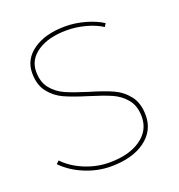

<svg xmlns="http://www.w3.org/2000/svg" viewBox="-127 -805 848 911"><g transform="rotate(-20 296.5 -349.5)"><path d="M487.8 -647.9 478 -631.8Q443.8 -653.8 396.5 -666.5Q349.1 -679.2 301.8 -679.2Q210 -679.2 154.5 -642.1Q99.1 -605 99.1 -543.9Q99.1 -490.7 126 -457.8Q152.8 -424.8 192.4 -407.5Q231.9 -390.1 299.8 -369.1Q371.6 -348.1 414.8 -328.6Q458 -309.1 487.5 -271.5Q517.1 -233.9 517.1 -171.9Q517.1 -93.8 452.6 -46.9Q388.2 0 279.8 0Q213.9 0 149.4 -26.6Q85 -53.2 41 -98.1L55.2 -111.8Q95.2 -69.8 156 -44.9Q216.8 -20 279.8 -20Q378.9 -20 438 -61.5Q497.1 -103 497.1 -171.9Q497.1 -227.1 469.5 -260.5Q441.9 -293.9 401.9 -311.5Q361.8 -329.1 293 -350.1Q221.2 -372.1 179.2 -391.1Q137.2 -410.2 108.2 -447Q79.1 -483.9 79.1 -543.9Q79.1 -613.8 140.1 -656.5Q201.2 -699.2 301.8 -699.2Q351.1 -699.2 401.6 -685.1Q452.1 -670.9 487.8 -647.9Z"/></g></svg>

Font: Montserrat
Style: Thin
Weight: 250
Designer: Julieta Ulanovsky
Foundry: Julieta Ulanovsky
Version: Version 1.000;PS 002.000;hotconv 1.0.70;makeotf.lib2.5.58329